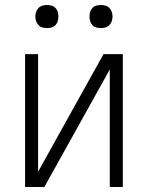

<svg xmlns="http://www.w3.org/2000/svg" viewBox="-20 -746 590 766"><path d="M80 0V-530H132V-61L393 -530H470V0H418V-469L157 0ZM383 -634Q373 -634 364 -636.5Q355 -639 348.5 -646Q342 -653 339.5 -662Q337 -671 337 -680Q337 -689 339.5 -698Q342 -707 348.5 -714Q355 -721 364 -723.5Q373 -726 383 -726Q392 -726 401 -723.5Q410 -721 416.5 -714Q423 -707 426 -698Q429 -689 429 -680Q429 -671 426 -662Q423 -653 416.5 -646Q410 -639 401 -636.5Q392 -634 383 -634ZM167 -634Q158 -634 149 -636.5Q140 -639 133.5 -646Q127 -653 124 -662Q121 -671 121 -680Q121 -689 124 -698Q127 -707 133.5 -714Q140 -721 149 -723.5Q158 -726 167 -726Q177 -726 186 -723.5Q195 -721 201.5 -714Q208 -707 210.5 -698Q213 -689 213 -680Q213 -671 210.5 -662Q208 -653 201.5 -646Q195 -639 186 -636.5Q177 -634 167 -634Z"/></svg>

Font: Lode Dark Term
Style: Regular
Weight: 400
Monospace: yes
Designer: Belleve Invis
Foundry: Belleve Invis
Version: Version 29.2.0